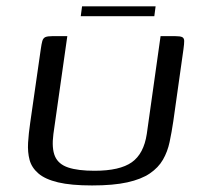

<svg xmlns="http://www.w3.org/2000/svg" viewBox="-20 -572 632 595"><path d="M517.1 -196.6Q512 -162.1 505.6 -132Q499.2 -101.8 485 -77.2Q470.8 -52.5 444.3 -34.5Q417.8 -16.5 374.5 -6.9Q331.3 2.7 265.3 2.7Q200 2.7 159.9 -6.9Q119.8 -16.5 99 -34.5Q78.1 -52.5 71.7 -76.4Q65.3 -100.3 67 -129.7Q68.8 -159 73.6 -191.5L106.4 -419.9Q108.7 -436.4 111.2 -445.1Q113.8 -453.9 120.6 -457Q127.5 -460 142.3 -460H188.6L145.5 -156.8Q139.7 -112.3 150.4 -87.6Q161.1 -63 191.4 -52.9Q221.6 -42.8 272.9 -42.8Q351.3 -42.8 388.5 -69.2Q425.7 -95.6 434.9 -157L477.6 -460H522.6Q538.5 -460 544.6 -457Q550.7 -453.9 550.8 -445.1Q550.9 -436.4 548.6 -419.9ZM230.2 -521.7 234.3 -552.3H462.2L458.2 -521.7Z"/></svg>

Font: Genos Thin
Style: Italic
Weight: 100
Italic angle: -8°
Designer: Robert E. Leuschke
Foundry: Robert E. Leuschke
Version: Version 1.010